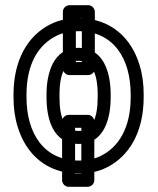

<svg xmlns="http://www.w3.org/2000/svg" viewBox="-20 -633 609 739"><path d="M295 -394H272V-563H295ZM320 -344C331 -344 345 -354 345 -369V-588C345 -599 335 -613 320 -613H247C236 -613 222 -603 222 -588V-369C222 -358 232 -344 247 -344ZM293 36H269V-141H293ZM318 86C329 86 343 76 343 61V-166C343 -177 333 -191 318 -191H244C233 -191 219 -181 219 -166V61C219 72 229 86 244 86ZM483 -269V-259C483 -141 437 -67 368 -33C344 -21 316 -15 283 -15C150 -15 82 -118 82 -259V-269C82 -387 128 -461 197 -495C221 -507 249 -513 282 -513C415 -513 483 -410 483 -269ZM32 -269V-259C32 -218 37 -180 48 -145C79 -42 158 35 283 35C322 35 358 28 390 12C479 -32 533 -127 533 -259V-269C533 -310 528 -348 517 -383C486 -486 407 -563 282 -563C243 -563 207 -556 175 -540C86 -496 32 -401 32 -269ZM406 -269C406 -352 380 -449 282 -449C185 -449 159 -351 159 -269V-259C159 -175 184 -79 283 -79C381 -79 406 -176 406 -259ZM356 -269V-259C356 -176 334 -129 283 -129C231 -129 209 -175 209 -259V-269C209 -351 232 -399 282 -399C333 -399 356 -351 356 -269Z"/></svg>

Font: Asimov
Style: NarOu
Weight: 500
Designer: Google
Version: Version 2.000980; 2014